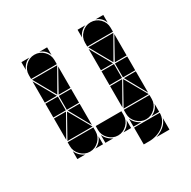

<svg xmlns="http://www.w3.org/2000/svg" viewBox="-134 -622 837 841"><g transform="rotate(-30 284.0 -202.0)"><path d="M142 -492Q169 -492 188 -473Q207 -454 207 -427V-407H77V-427Q77 -453 96.5 -472.5Q116 -492 142 -492ZM426 -492Q453 -492 472 -473Q491 -454 491 -427V-407H361V-427Q361 -453 380.5 -472.5Q400 -492 426 -492ZM426 -2Q400 -2 380.5 -21.5Q361 -41 361 -67V-87H491V-67Q491 -41 471.5 -21.5Q452 -2 426 -2ZM142 -2Q116 -2 96.5 -21.5Q77 -41 77 -67V-87H207V-67Q207 -41 187.5 -21.5Q168 -2 142 -2ZM363 -92 426 -205 490 -92ZM79 -92 142 -205 206 -92ZM206 -402 142 -290 79 -402ZM490 -402 426 -290 363 -402ZM424 -212H361V-282H424ZM140 -212H77V-282H140ZM491 -212H429V-282H491ZM207 -212H145V-282H207ZM77 -287V-395L138 -287ZM361 -287V-395L422 -287ZM361 -207H422L361 -99ZM77 -207H138L77 -99ZM207 -287H147L207 -395ZM491 -207V-99L431 -207ZM207 -207V-99L147 -207ZM491 -287H431L491 -395ZM77 -42Q89 -14 117 -2H77ZM361 -42Q373 -14 401 -2H361ZM361 -492H401Q387 -487 377 -477Q367 -467 361 -453ZM77 -492H117Q103 -487 93 -477Q83 -467 77 -453ZM168 -2Q182 -8 192 -18Q202 -28 207 -42V-2ZM452 -2Q466 -8 476 -18Q486 -28 491 -42V-2ZM491 -492V-453Q481 -482 452 -492ZM207 -492V-453Q197 -482 168 -492ZM361 3H491Q491 23 482 39Q473 55 458.5 66Q444 77 425.5 82.5Q407 88 389 88H361ZM425 88Q447 81 465 67Q483 53 491 30V88ZM284 -2Q258 -2 238.5 -21.5Q219 -41 219 -67V-87H349V-67Q349 -41 329.5 -21.5Q310 -2 284 -2ZM219 -42Q231 -14 259 -2H219ZM310 -2Q324 -8 334 -18Q344 -28 349 -42V-2Z"/></g></svg>

Font: CAT DyFa
Style: Regular
Weight: 400
Designer: Peter Wiegel
Foundry: Peter Wiegel
Version: Version 1.001; ttfautohint (v1.3)